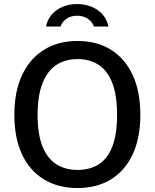

<svg xmlns="http://www.w3.org/2000/svg" viewBox="-20 -940 781 970"><path d="M372 10Q273.5 10 201.8 -33.8Q130 -77.5 91.2 -160.2Q52.5 -243 52.5 -360Q52.5 -478 91.8 -561.2Q131 -644.5 202.8 -688.8Q274.5 -733 372 -733Q469 -733 540.2 -688.8Q611.5 -644.5 650.2 -561.2Q689 -478 689 -360Q689 -243 650.5 -160.5Q612 -78 540.8 -34Q469.5 10 372 10ZM372 -81.5Q435 -81.5 479.8 -110.5Q524.5 -139.5 548 -201Q571.5 -262.5 571.5 -358.5Q571.5 -457 547.8 -519.5Q524 -582 479.2 -611.8Q434.5 -641.5 372 -641.5Q309.5 -641.5 264.2 -611.5Q219 -581.5 194.5 -519Q170 -456.5 170 -358.5Q170 -262 194.5 -200.8Q219 -139.5 264.2 -110.5Q309.5 -81.5 372 -81.5ZM528 -806Q520.5 -842 498 -867.2Q475.5 -892.5 442.2 -906Q409 -919.5 369.5 -919.5Q331.5 -919.5 298.5 -906.5Q265.5 -893.5 242.8 -868Q220 -842.5 212 -806H286Q294 -830 315.8 -845.2Q337.5 -860.5 369.5 -860.5Q401 -860.5 423.5 -845.2Q446 -830 454.5 -806Z"/></svg>

Font: Public Sans Medium
Style: Regular
Weight: 500
Designer: The Public Sans Project Authors: Dan O. Williams and USWDS (Libre Franklin designed by Pablo Impallari and Rodrigo Fuenz
Version: Version 1.007